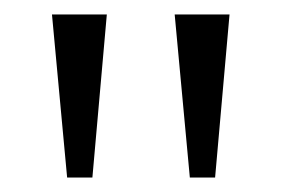

<svg xmlns="http://www.w3.org/2000/svg" viewBox="-20 -734 391 266"><path d="M73 -488 52 -714H128L108 -488ZM243 -488 222 -714H298L278 -488Z"/></svg>

Font: Noto Serif Myanmar Light
Style: Regular
Weight: 300
Designer: Ben Mitchell and the Monotype Design Team
Foundry: Monotype Imaging Inc.
Version: Version 2.106; ttfautohint (v1.8.4.7-5d5b)